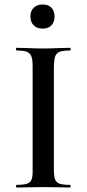

<svg xmlns="http://www.w3.org/2000/svg" viewBox="-20 -839 388 859"><path d="M54 -12Q86 -12 101 -17Q116 -22 121.5 -36.5Q127 -51 126 -81V-544Q126 -573 120 -587.5Q114 -602 99.5 -607.5Q85 -613 54 -613Q52 -613 51.5 -619Q51 -625 54 -625L102 -624Q146 -622 172 -622Q203 -622 247 -624L293 -625Q296 -625 296 -619Q296 -613 293 -613Q261 -613 246.5 -607Q232 -601 227 -587Q222 -573 221 -542V-81Q221 -51 226.5 -36.5Q232 -22 247 -17Q262 -12 293 -12Q296 -12 296 -6Q296 0 293 0Q263 0 245 -1L174 -2L105 -1Q86 0 54 0Q52 0 52 -6Q52 -12 54 -12ZM116 -766Q116 -790 131 -804.5Q146 -819 171 -819Q196 -819 210 -804.5Q224 -790 224 -766Q224 -740 210 -725.5Q196 -711 171 -711Q145 -711 130.5 -726Q116 -741 116 -766Z"/></svg>

Font: Cormorant Upright SemiBold
Style: Regular
Weight: 600
Designer: Christian Thalmann (Catharsis Fonts)
Foundry: Catharsis Fonts
Version: Version 3.302